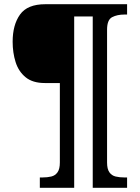

<svg xmlns="http://www.w3.org/2000/svg" viewBox="-20 -780 663 911"><path d="M169 111V62H182Q205 62 223.5 57.5Q242 53 253 37.5Q264 22 264 -9V-386H193Q135 -386 101.5 -413.5Q68 -441 54 -485.5Q40 -530 40 -582Q40 -662 75 -711Q110 -760 195 -760H583V-711H570Q536 -711 512 -698.5Q488 -686 488 -639V-9Q488 22 499 37.5Q510 53 528.5 57.5Q547 62 570 62H583V111H420V-702H332V111Z"/></svg>

Font: Noto Serif Toto SemiBold
Style: Regular
Weight: 600
Designer: Monotype Design Team
Foundry: Monotype Imaging Inc.
Version: Version 2.001; ttfautohint (v1.8.4.7-5d5b)